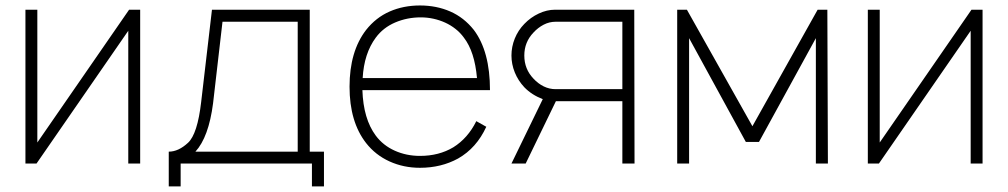

<svg xmlns="http://www.w3.org/2000/svg" viewBox="-20 -598 3686 702"><path d="M492.5 0H449V-485.5L113.5 0H73V-562.5H116.5V-77L452 -562.5H492.5Z M1112.5 -43.5H1164.5V83.5H1120.5V0H640.5V83.5H597V-43.5Q632.5 -43.5 667.5 -76Q702 -108 715.5 -225L755 -562.5H1112.5ZM1068.5 -518.5H793.5L759 -220Q743 -96.5 694.5 -43.5H1068.5Z M1721.5 -155 1758 -134.5Q1722.5 -57 1655 -18.5Q1593 15.5 1515.5 15.5Q1455.5 15.5 1404.2 -7.8Q1353 -31 1318.5 -75Q1258 -152.5 1258 -281Q1258 -410 1318.5 -488.5Q1354.5 -534 1404.8 -556Q1455 -578 1515.5 -578Q1576 -578 1626.2 -556Q1676.5 -534 1712.5 -488.5Q1771.5 -410 1771.5 -268.5H1305Q1308.5 -163 1354 -102Q1381 -66 1423.5 -47Q1466 -28 1515.5 -28Q1585 -28 1637.5 -59.5Q1690.5 -92.5 1721.5 -155ZM1306 -312.5H1724Q1715.5 -409.5 1676 -460.5Q1663 -478.5 1645.5 -492.2Q1628 -506 1607.8 -515.2Q1587.5 -524.5 1564.8 -529.5Q1542 -534.5 1518.5 -534.5Q1468.5 -534.5 1424.8 -515.8Q1381 -497 1354 -460.5Q1311 -402.5 1306 -312.5Z M2255.5 0V-228H2012.5L1902 0H1850L1964.5 -235.5Q1924 -251 1897 -279Q1874.5 -303 1862.2 -333.2Q1850 -363.5 1850 -395Q1850 -427 1862.2 -457.2Q1874.5 -487.5 1897 -510.5Q1920 -534.5 1949.8 -548.5Q1979.5 -562.5 2009.5 -562.5H2299L2300 0ZM2255.5 -272V-518.5H2011.5Q1988.5 -518.5 1967.8 -507.8Q1947 -497 1930.5 -479Q1897 -444 1897 -395Q1897 -345.5 1930.5 -310.5Q1947 -292.5 1967.8 -282.2Q1988.5 -272 2011.5 -272Z M3005 -562.5 3007 0H2963V-458.5L2755 -79H2707L2499.5 -458.5V0H2456V-562.5H2491.5L2731 -136.5L2969.5 -562.5Z M3572.5 0H3529V-485.5L3193.5 0H3153V-562.5H3196.5V-77L3532 -562.5H3572.5Z"/></svg>

Font: Russisch Sans ExtraLight
Style: Regular
Weight: 200
Width: 4
Designer: Michael Sharanda (font) & Cristiano Sobral (main changes)
Foundry: Michael Sharanda
Version: Version 2.00;September 8, 2020;FontCreator 13.0.0.2681 64-bi